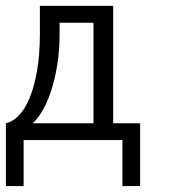

<svg xmlns="http://www.w3.org/2000/svg" viewBox="-20 -475 586 651"><path d="M0 -57.1Q22.9 -62 43.9 -83.5Q64.9 -105 80.6 -143.1Q96.2 -181.2 105.7 -235.6Q115.2 -290 115.2 -360.8V-455.1H363.8V-57.1H455.1V155.8H395V0H60.1V155.8H0ZM182.1 -360.8Q182.1 -304.2 174.1 -254.6Q166 -205.1 153.1 -166Q140.1 -127 123.5 -98.9Q106.9 -70.8 90.8 -57.1H296.9V-397.9H182.1Z"/></svg>

Font: Anonymous Pro
Style: Regular
Weight: 400
Monospace: yes
Designer: Mark Simonson
Version: Version 1.002